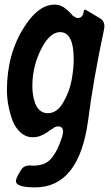

<svg xmlns="http://www.w3.org/2000/svg" viewBox="-20 -583 480 831"><path d="M344 -539Q346 -541 347 -541Q351 -541 352 -540Q363 -534 384 -521Q405 -508 414 -503Q432 -492 432 -468Q432 -464 430 -454Q383 -234 361 -59Q321 228 132 228Q49 228 49 201Q49 188 66 161Q70 152 76 146Q86 133 111 133L123 134Q152 134 172.5 125Q193 116 207.5 96Q222 76 229.5 59.5Q237 43 248 12L251 0Q253 -10 253 -13Q253 -36 231 -36Q220 -36 209 -27Q196 -20 185 -11Q154 11 122 11Q92 11 69 -9.5Q46 -30 34 -62.5Q22 -95 16 -128Q10 -161 10 -193Q10 -350 86 -468Q147 -563 216 -563Q248 -563 275 -536Q288 -525 294 -516Q309 -505 316 -505Q334 -505 340 -523L342 -530V-532L343 -535Q343 -536 344 -538ZM187 -93Q226 -93 253 -138.5Q280 -184 289.5 -234Q299 -284 299 -327Q299 -444 240 -444Q198 -444 162 -378Q120 -299 120 -211Q120 -192 122.5 -174Q125 -156 132 -136.5Q139 -117 153 -105Q167 -93 187 -93Z"/></svg>

Font: Bangerz Fix
Style: Regular
Weight: 400
Designer: vernon adams
Foundry: Vernon Adams
Version: Version 2.10;December 28, 2023;FontCreator 13.0.0.2683 64-bi